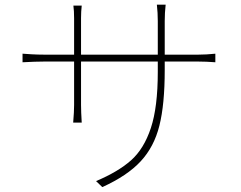

<svg xmlns="http://www.w3.org/2000/svg" viewBox="-20 -762 1017 811"><path d="M412.1 28.3 385.7 2.9Q478.5 -36.1 533.2 -84.5Q587.9 -132.8 617.2 -221.2Q646.5 -309.6 646.5 -458V-672.9Q646.5 -708 642.6 -742.2H679.7Q675.8 -708 675.8 -672.9V-465.8Q675.8 -321.3 653.3 -231.4Q630.9 -141.6 574.2 -80.6Q517.6 -19.5 412.1 28.3ZM322.3 -685.5V-318.4Q322.3 -291 325.2 -244.1H289.1Q293 -290 293 -318.4V-684.6Q293 -716.8 290 -738.3H325.2Q322.3 -712.9 322.3 -685.5ZM76.2 -535.2Q87.9 -534.2 113.3 -532.7Q138.7 -531.2 165 -531.2H818.4Q851.6 -531.2 889.6 -535.2V-499Q851.6 -502 818.4 -502H165Q130.9 -502 75.2 -499V-535.2Z"/></svg>

Font: Min Sans VF VF
Style: Regular
Weight: 400
Designer: Jinseong-Kim, NotoSansCJK, Nunito
Foundry: Jinseong-Kim
Version: Version 1.420;Glyphs 3.1.2 (3151)